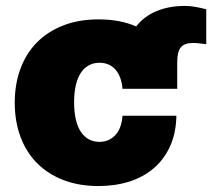

<svg xmlns="http://www.w3.org/2000/svg" viewBox="-20 -618 716 648"><path d="M312.5 -552.6Q385.7 -552.6 439.6 -528.8Q466.6 -563.2 508.5 -580.6Q550.4 -598 603.7 -598Q621.1 -598 638.5 -595Q655.9 -592 676.1 -586.6V-468.8Q664.8 -469.8 654.5 -471.4Q644.2 -473 632.1 -473Q616.8 -473 606.5 -469.3Q596.2 -465.6 589.8 -457.6Q583.5 -449.6 580.8 -437.1Q578.1 -424.7 578.1 -407.7V-318.2H393.5Q389.6 -361.2 369.1 -383.7Q348.7 -406.2 315.3 -406.2Q296.2 -406.2 280.4 -397.9Q264.6 -389.6 253.4 -373Q242.2 -356.5 236.2 -331.5Q230.1 -306.5 230.1 -272.7Q230.1 -239.3 236.2 -214.1Q242.2 -188.9 253.4 -172.4Q264.6 -155.9 280.4 -147.5Q296.2 -139.2 315.3 -139.2Q347.7 -139.2 369 -161.8Q390.3 -184.3 393.5 -227.3H575.3Q574.2 -168.7 554 -124.3Q533.7 -79.9 498.8 -50.1Q463.8 -20.2 416.2 -5.1Q368.6 9.9 312.5 9.9Q246.1 9.9 193.5 -10.5Q141 -30.9 104.6 -67.8Q68.2 -104.8 49 -156.6Q29.8 -208.5 29.8 -271.3Q29.8 -334.2 49 -386Q68.2 -437.9 104.6 -474.8Q141 -511.7 193.5 -532.1Q246.1 -552.6 312.5 -552.6Z"/></svg>

Font: Inter P Black
Style: Regular
Weight: 900
Designer: Rasmus Andersson
Foundry: rsms
Version: Version 3.018;git-588b23468